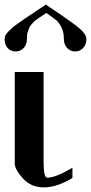

<svg xmlns="http://www.w3.org/2000/svg" viewBox="-20 -812 394 832"><path d="M168.9 -500V-110.4Q168.9 -42 184.6 -42Q221.7 -42 293.9 -85Q293.9 -85 293.9 -41Q227.5 0 168.9 0Q114.3 0 79.1 -39.1Q43.9 -78.1 43.9 -103.5V-500ZM180.7 -755.9Q178.7 -753.9 165 -745.1Q151.4 -736.3 149.4 -734.9Q147.5 -733.4 136.7 -725.6Q126 -717.8 124 -714.8Q122.1 -711.9 115.2 -704.6Q108.4 -697.3 106.9 -691.9Q105.5 -686.5 102.1 -678.7Q98.6 -670.9 97.7 -662.1Q96.7 -653.3 96.7 -643.6Q96.7 -618.2 82 -603.5Q67.4 -588.9 47.9 -588.9Q27.3 -588.9 13.7 -603Q0 -617.2 0 -643.6Q0 -651.4 3.9 -659.2Q7.8 -667 17.6 -676.8Q27.3 -686.5 36.6 -694.3Q45.9 -702.1 64.9 -715.3Q84 -728.5 96.7 -737.3Q109.4 -746.1 136.2 -763.7Q163.1 -781.2 178.7 -792Q302.7 -709 326.2 -687.5Q354.5 -662.1 354.5 -643.6Q354.5 -618.2 339.8 -603.5Q325.2 -588.9 305.7 -588.9Q286.1 -588.9 271.5 -603.5Q256.8 -618.2 256.8 -643.6Q256.8 -672.9 246.1 -693.8Q235.4 -714.8 224.1 -724.1Q212.9 -733.4 180.7 -755.9Z"/></svg>

Font: okolaks
Style: Bold
Weight: 600
Width: 8
Version: Version 000.6.0